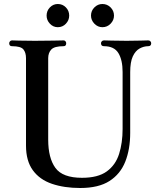

<svg xmlns="http://www.w3.org/2000/svg" viewBox="-20 -928 804 960"><path d="M381 12Q301 12 239.5 -9Q178 -30 144 -77Q110 -124 110 -200V-637Q110 -665 97 -681Q84 -697 40 -697Q26 -697 26 -712Q26 -717 30 -721.5Q34 -726 40 -726Q48 -726 74.5 -725Q101 -724 154 -724Q207 -724 249 -725Q291 -726 298 -726Q304 -726 307.5 -721.5Q311 -717 311 -712Q311 -697 298 -697Q252 -697 236.5 -680.5Q221 -664 221 -637V-230Q221 -138 257 -88.5Q293 -39 390 -39Q470 -39 514 -71Q558 -103 575.5 -158.5Q593 -214 593 -283V-568Q593 -628 572 -662.5Q551 -697 500 -697Q485 -697 485 -712Q485 -717 489 -721.5Q493 -726 500 -726Q509 -726 538.5 -725Q568 -724 613 -724Q655 -724 683 -725Q711 -726 721 -726Q728 -726 732 -721.5Q736 -717 736 -712Q736 -697 721 -697Q699 -697 678 -685.5Q657 -674 644 -646Q631 -618 631 -567V-263Q631 -182 606.5 -120Q582 -58 527.5 -23Q473 12 381 12ZM492 -792Q469 -792 452 -809.5Q435 -827 435 -850Q435 -874 452 -891Q469 -908 492 -908Q516 -908 533 -891Q550 -874 550 -850Q550 -827 533 -809.5Q516 -792 492 -792ZM269 -792Q246 -792 229.5 -809.5Q213 -827 213 -850Q213 -874 229.5 -891Q246 -908 269 -908Q293 -908 309.5 -891Q326 -874 326 -850Q326 -827 309.5 -809.5Q293 -792 269 -792Z"/></svg>

Font: Zen Old Mincho
Style: Bold
Weight: 700
Designer: Yoshimichi Ohira
Foundry: Positype
Version: Version 1.500